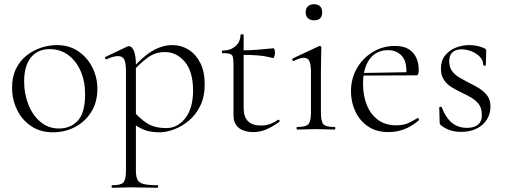

<svg xmlns="http://www.w3.org/2000/svg" viewBox="-20 -612 2384 907"><path d="M230 13Q171 13 127.5 -16Q84 -45 60.5 -93.5Q37 -142 37 -198Q37 -250 56 -288Q75 -326 106.5 -350.5Q138 -375 175 -387Q212 -399 248 -399Q308 -399 351 -369Q394 -339 417 -292Q440 -245 440 -193Q440 -129 411 -83Q382 -37 334.5 -12Q287 13 230 13ZM258 -5Q314 -5 348 -42.5Q382 -80 382 -167Q382 -228 361 -276Q340 -324 302.5 -352Q265 -380 215 -380Q158 -380 126 -340.5Q94 -301 94 -227Q94 -168 114.5 -117Q135 -66 172 -35.5Q209 -5 258 -5Z M510 275Q507 275 507 269Q507 263 510 263Q551 263 563 250Q575 237 575 194V-278Q575 -314 567 -330.5Q559 -347 538 -347Q528 -347 514 -343.5Q500 -340 483 -332Q479 -331 476.5 -336Q474 -341 478 -343L581 -392Q585 -394 589 -394Q603 -394 612.5 -371.5Q622 -349 622 -305V194Q622 222 629.5 237Q637 252 659.5 257.5Q682 263 725 263Q727 263 727 269Q727 275 725 275Q699 275 667 274Q635 273 600 273Q575 273 551 274Q527 275 510 275ZM733 13Q695 13 665.5 3Q636 -7 601 -35L610 -88Q639 -53 674 -30Q709 -7 766 -7Q819 -7 855.5 -54Q892 -101 892 -184Q892 -273 853.5 -319.5Q815 -366 759 -366Q713 -366 678 -340Q643 -314 610 -278L602 -285Q653 -344 700 -371.5Q747 -399 795 -399Q836 -399 870.5 -377.5Q905 -356 926 -315Q947 -274 947 -215Q947 -155 926 -112Q905 -69 871.5 -41.5Q838 -14 801.5 -0.5Q765 13 733 13Z M1176 12Q1152 12 1130.5 4.5Q1109 -3 1096 -20.5Q1083 -38 1083 -68V-306Q1083 -331 1080 -342.5Q1077 -354 1066 -357.5Q1055 -361 1031 -361Q1028 -361 1028 -367Q1028 -373 1031 -373Q1069 -373 1092.5 -394Q1116 -415 1116 -447Q1116 -450 1123.5 -450Q1131 -450 1131 -447V-102Q1131 -60 1151.5 -39.5Q1172 -19 1212 -19Q1239 -19 1259.5 -27.5Q1280 -36 1293 -46Q1297 -48 1300 -43.5Q1303 -39 1299 -36Q1262 -10 1234 1Q1206 12 1176 12ZM1269 -338Q1230 -348 1194.5 -350.5Q1159 -353 1119 -353V-374Q1158 -374 1194.5 -377Q1231 -380 1272 -384Q1275 -384 1277 -377.5Q1279 -371 1279 -361Q1279 -354 1276 -345.5Q1273 -337 1269 -338Z M1383 0Q1381 0 1381 -6Q1381 -12 1383 -12Q1424 -12 1436.5 -25Q1449 -38 1449 -81V-270Q1449 -306 1442 -322.5Q1435 -339 1416 -339Q1407 -339 1395.5 -335.5Q1384 -332 1368 -324Q1364 -323 1361.5 -328.5Q1359 -334 1363 -336L1487 -394Q1490 -395 1491 -395Q1493 -395 1495.5 -393Q1498 -391 1498 -388Q1498 -381 1497 -349.5Q1496 -318 1496 -271V-81Q1496 -38 1507.5 -25Q1519 -12 1561 -12Q1564 -12 1564 -6Q1564 0 1561 0Q1544 0 1521 -1Q1498 -2 1472 -2Q1447 -2 1424 -1Q1401 0 1383 0ZM1464 -516Q1445 -516 1434.5 -526Q1424 -536 1424 -554Q1424 -572 1434.5 -582Q1445 -592 1464 -592Q1482 -592 1492 -582Q1502 -572 1502 -554Q1502 -516 1464 -516Z M1816 12Q1757 12 1717.5 -15.5Q1678 -43 1658 -87Q1638 -131 1638 -180Q1638 -241 1666 -289.5Q1694 -338 1741.5 -366.5Q1789 -395 1845 -395Q1902 -395 1930 -364Q1958 -333 1958 -281Q1958 -268 1955.5 -262Q1953 -256 1946 -256H1899Q1904 -318 1879.5 -346.5Q1855 -375 1813 -375Q1757 -375 1726 -332.5Q1695 -290 1695 -216Q1695 -160 1713 -115.5Q1731 -71 1766 -45.5Q1801 -20 1851 -20Q1886 -20 1908.5 -30.5Q1931 -41 1952 -54Q1954 -56 1957.5 -51.5Q1961 -47 1959 -44Q1924 -14 1888.5 -1Q1853 12 1816 12ZM1682 -255 1681 -267 1909 -271V-256Z M2102 -322Q2102 -295 2115.5 -276.5Q2129 -258 2150.5 -245.5Q2172 -233 2195 -221Q2221 -209 2244 -194.5Q2267 -180 2282 -160Q2297 -140 2297 -108Q2297 -76 2281 -49Q2265 -22 2233.5 -5.5Q2202 11 2157 11Q2133 11 2110 4.5Q2087 -2 2063 -20Q2061 -22 2059 -25Q2057 -28 2057 -32L2055 -104Q2055 -107 2060.5 -107.5Q2066 -108 2067 -105Q2080 -71 2097.5 -49.5Q2115 -28 2137 -18Q2159 -8 2186 -8Q2221 -8 2239.5 -24.5Q2258 -41 2256 -74Q2255 -103 2241 -121Q2227 -139 2206 -151Q2185 -163 2162 -174Q2137 -186 2114.5 -199.5Q2092 -213 2077.5 -234Q2063 -255 2063 -288Q2063 -326 2083 -350.5Q2103 -375 2133.5 -387Q2164 -399 2197 -399Q2215 -399 2233 -395.5Q2251 -392 2268 -384Q2277 -380 2277 -373Q2277 -358 2276 -341Q2275 -324 2275 -304Q2275 -302 2269 -302Q2263 -302 2263 -304Q2263 -327 2246.5 -344Q2230 -361 2206.5 -370Q2183 -379 2160 -379Q2133 -379 2117.5 -365Q2102 -351 2102 -322Z"/></svg>

Font: Cormorant Garamond Light
Style: Regular
Weight: 300
Designer: Christian Thalmann (Catharsis Fonts)
Foundry: Catharsis Fonts
Version: Version 4.001